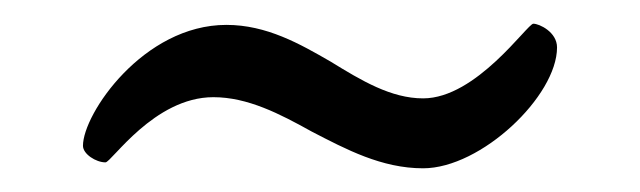

<svg xmlns="http://www.w3.org/2000/svg" viewBox="-20 -402 540 162"><path d="M337 -260C386 -260 450 -321 450 -362C450 -375 435 -382 430 -382C425 -382 382 -319 337 -319C310 -319 285 -334 259 -350C233 -365 205 -381 171 -381C101 -381 50 -306 50 -279C50 -272 61 -265 69 -265C74 -265 110 -320 160 -320C189 -320 216 -306 243 -291C272 -276 302 -260 337 -260Z"/></svg>

Font: EB Garamond
Style: Regular
Weight: 400
Designer: Georg Duffner and Octavio Pardo
Foundry: Georg Duffner
Version: Version 1.000;PS 001.000;hotconv 1.0.88;makeotf.lib2.5.64775